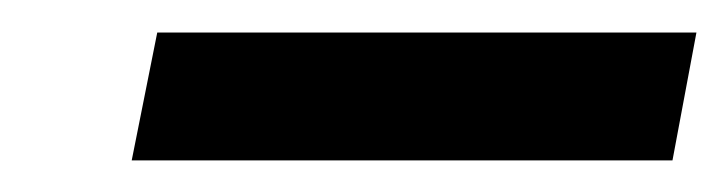

<svg xmlns="http://www.w3.org/2000/svg" viewBox="-20 -687 459 121"><path d="M403.8 -585.9H63L79.1 -666.5H418.9Z"/></svg>

Font: Charis SIL CyrE
Style: Bold Italic
Weight: 700
Italic angle: -11°
Foundry: SIL International
Version: Version 5.000